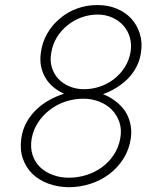

<svg xmlns="http://www.w3.org/2000/svg" viewBox="-20 -741 627 770"><path d="M545.4 -530.3Q551.8 -571.8 540.5 -606.7Q529.3 -641.6 505.9 -667Q481.9 -692.4 447.5 -706.5Q413.1 -720.7 372.1 -720.7Q329.6 -721.2 290.5 -707.3Q251.5 -693.4 221.2 -667.5Q189.9 -642.1 169.4 -606.4Q148.9 -570.8 143.6 -527.8Q139.6 -500 144.8 -474.6Q149.9 -449.2 163.1 -427.7Q175.3 -407.2 194.1 -391.6Q212.9 -376 236.8 -365.2Q204.6 -355 175.8 -338.6Q147 -322.3 124 -299.8Q101.1 -277.3 85.7 -249Q70.3 -220.7 65.4 -186Q59.1 -140.6 71.8 -104.5Q84.5 -68.4 110.8 -43Q137.7 -17.6 175 -4.2Q212.4 9.3 255.4 9.8Q299.8 9.8 342 -3.7Q384.3 -17.1 418.5 -43Q452.1 -68.4 475.3 -105Q498.5 -141.6 504.9 -188Q508.8 -218.8 502.4 -246.1Q496.1 -273.4 481.4 -295.9Q465.8 -317.9 443.4 -335.2Q420.9 -352.5 393.1 -363.3Q421.4 -373.5 447 -389.4Q472.7 -405.3 493.2 -425.8Q513.2 -446.3 527.1 -472.7Q541 -499 545.4 -530.3ZM462.4 -186.5Q456.1 -149.9 436.5 -120.4Q417 -90.8 388.7 -70.3Q360.8 -49.8 326.4 -39.1Q292 -28.3 255.9 -28.3Q221.7 -28.3 191.9 -39.3Q162.1 -50.3 141.1 -70.3Q120.1 -90.3 110.6 -119.4Q101.1 -148.4 106.9 -184.6Q113.3 -220.7 133.1 -250.5Q152.8 -280.3 181.2 -301.3Q209 -322.8 243.7 -334Q278.3 -345.2 314 -345.2Q347.7 -345.2 377.4 -333.7Q407.2 -322.3 428.2 -301.3Q448.7 -280.3 458.7 -251.2Q468.8 -222.2 462.4 -186.5ZM503.4 -531.7Q497.6 -498.5 480.2 -471.2Q462.9 -443.8 437.5 -424.3Q412.1 -404.3 380.9 -393.8Q349.6 -383.3 316.9 -383.3Q285.6 -383.3 259 -394.3Q232.4 -405.3 214.4 -424.3Q196.3 -443.8 188 -470.5Q179.7 -497.1 185.5 -529.3Q190.9 -563 208 -591.1Q225.1 -619.1 250.5 -639.6Q275.4 -659.7 306.6 -671.1Q337.9 -682.6 371.6 -682.6Q402.8 -682.6 429.4 -670.9Q456.1 -659.2 474.1 -639.2Q492.7 -618.7 500.7 -591.1Q508.8 -563.5 503.4 -531.7Z"/></svg>

Font: Roboto Mono ExtraLight
Style: Italic
Weight: 250
Italic angle: -10°
Monospace: yes
Designer: Google
Version: Version 3.000